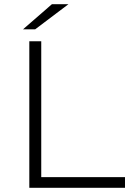

<svg xmlns="http://www.w3.org/2000/svg" viewBox="-20 -897 626 917"><path d="M120 0V-700H177V-51H577V0ZM90 -757 228 -877H307L148 -757Z"/></svg>

Font: Montserrat-Alt1 Light
Style: Regular
Weight: 300
Designer: Differentunic
Foundry: Differentunic
Version: Version 7.222